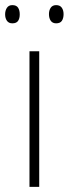

<svg xmlns="http://www.w3.org/2000/svg" viewBox="-33 -795 268 749"><path d="M120 -66H82V-595H120ZM-13 -739Q-13 -754 -6 -764.5Q1 -775 15 -775Q31 -775 37.5 -765Q44 -755 44 -739Q44 -723 37.5 -713.5Q31 -704 15 -704Q1 -704 -6 -714Q-13 -724 -13 -739ZM158 -740Q158 -755 165 -765Q172 -775 186 -775Q201 -775 208 -765Q215 -755 215 -740Q215 -724 208.5 -714Q202 -704 186 -704Q172 -704 165 -714Q158 -724 158 -740Z"/></svg>

Font: Noto Sans Malayalam UI SemiCondensed ExtraLight
Style: Regular
Weight: 200
Width: 4
Designer: Jelle Bosma - Monotype Design Team
Foundry: Monotype Imaging Inc.
Version: Version 2.104; ttfautohint (v1.8.4.7-5d5b)